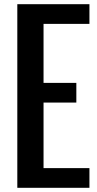

<svg xmlns="http://www.w3.org/2000/svg" viewBox="-20 -895 460 915"><path d="M62.5 0V-875H406.2V-781.2H187.5V-500H343.8V-406.2H187.5V-93.8H406.2V0Z"/></svg>

Font: Oswald-Regular
Style: Regular
Weight: 400
Designer: vernon adams
Foundry: vernon adams
Version: Version 2.002; ttfautohint (v0.92.18-e454-dirty) -l 8 -r 50 